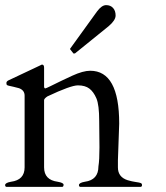

<svg xmlns="http://www.w3.org/2000/svg" viewBox="-59 -729 649 749"><path d="M329 -154 328 -257Q328 -320 317 -345.5Q306 -371 289.5 -383.5Q273 -396 245 -396Q217 -396 126 -353Q114 -345 113 -339V-76Q113 -27 166 -20Q189 -16 189 -8.5Q189 -1 184 0H-34Q-39 -1 -39 -7Q-39 -16 -16 -20Q37 -27 37 -76V-356Q37 -377 15 -385Q5 -388 -6.5 -390.5Q-18 -393 -24.5 -394.5Q-31 -396 -32.5 -398Q-34 -400 -34 -405.5Q-34 -411 -27 -415L98 -474Q103 -477 105 -477Q113 -477 113 -465V-389Q115 -384 117 -384Q120 -384 138 -393Q180 -414 222.5 -433.5Q265 -453 293 -453Q406 -453 406 -247L401 -104V-76Q401 -38 439 -26Q456 -21 470.5 -19Q485 -17 490 -15Q495 -13 495 -7Q495 -1 490 0H254Q249 -1 249 -7Q249 -16 272 -20Q325 -27 325 -80Q329 -104 329 -154ZM216 -535Q214 -537 214 -538Q214 -539 216 -541L320 -685Q338 -709 355 -709Q372 -709 382 -698Q392 -687 392 -668.5Q392 -650 365 -627L234 -521Q231 -520 229.5 -520Q228 -520 227 -521Z"/></svg>

Font: Cardo
Style: Regular
Weight: 400
Designer: David J. Perry
Foundry: David J. Perry
Version: Version 1.0451